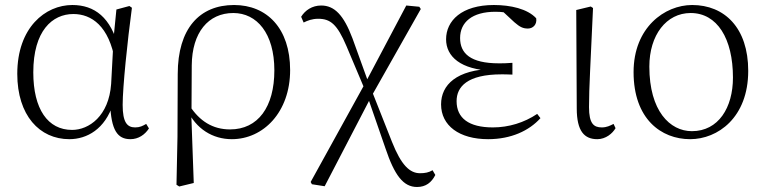

<svg xmlns="http://www.w3.org/2000/svg" viewBox="-20 -542 3060 767"><path d="M257 14C327 14 400 -26 432 -128H420C424 -22 449 14 501 14C533 14 559 -4 575 -29L564 -47C550 -39 539 -33 520 -33C488 -33 470 -53 470 -123C470 -194 489 -377 507 -511L497 -518L445 -504L434 -393L424 -207C415 -78 335 -23 268 -23C171 -23 113 -106 113 -253C113 -419 189 -486 273 -486C345 -486 416 -439 440 -296L462 -349H454C424 -473 357 -522 269 -522C161 -522 49 -432 49 -247C49 -81 138 14 257 14Z M685 196 696 203 754 189 744 -89 745 -97 746 -281C747 -412 812 -490 912 -490C1006 -490 1076 -409 1076 -261C1076 -115 1011 -25 899 -25C829 -25 777 -59 738 -119L725 -103H728C763 -27 830 14 906 14C1032 14 1139 -94 1139 -262C1139 -429 1046 -522 915 -522C777 -522 690 -428 690 -246L689 5Z M1226 194 1277 202 1462 -154 1661 -506 1655 -515 1603 -520 1440 -212 1221 185ZM1646 205C1681 205 1704 187 1719 157L1708 138C1693 147 1678 150 1658 150C1617 150 1583 118 1546 25L1465 -180L1443 -154H1449L1520 51C1556 158 1591 205 1646 205ZM1437 -185 1461 -209H1453L1388 -389C1353 -482 1316 -520 1263 -520C1227 -520 1199 -501 1183 -475L1193 -452C1209 -460 1227 -467 1251 -467C1300 -467 1327 -445 1364 -358Z M1930 14C2022 14 2094 -20 2139 -70L2126 -87C2074 -52 2012 -33 1949 -33C1853 -33 1804 -70 1804 -138C1804 -195 1846 -245 1984 -245C1994 -245 2003 -245 2027 -244V-291C2003 -289 1988 -289 1973 -289C1859 -289 1818 -329 1818 -390C1818 -453 1866 -495 1959 -495C1986 -495 2004 -492 2038 -485L2034 -502L1980 -504L2035 -453C2057 -434 2069 -428 2089 -428C2109 -428 2126 -444 2122 -469C2087 -507 2019 -522 1953 -522C1824 -522 1762 -459 1762 -385C1762 -317 1819 -263 1950 -259V-267C1804 -264 1742 -203 1742 -125C1742 -40 1815 14 1930 14Z M2366 14C2400 14 2427 -9 2439 -30L2431 -47C2417 -40 2404 -33 2384 -33C2352 -33 2333 -48 2333 -114C2333 -195 2339 -281 2349 -510L2340 -516L2282 -502L2284 -109C2284 -17 2315 14 2366 14Z M2737 14C2847 14 2969 -72 2969 -259C2969 -431 2874 -522 2745 -522C2635 -522 2511 -432 2511 -254C2511 -67 2621 14 2737 14ZM2744 -18C2656 -18 2574 -99 2574 -276C2574 -402 2642 -490 2739 -490C2845 -490 2908 -388 2908 -232C2908 -112 2850 -18 2744 -18Z"/></svg>

Font: Source Han Serif TW VF
Style: Regular
Weight: 250
Designer: Ryoko NISHIZUKA 西塚涼子 (kana & ideographs); Frank Grießhammer (Latin, Greek & Cyrillic); Wenlong ZHANG 张文龙 (bopomofo); San
Foundry: Adobe
Version: Version 2.002;hotconv 1.1.0;makeotfexe 2.6.0